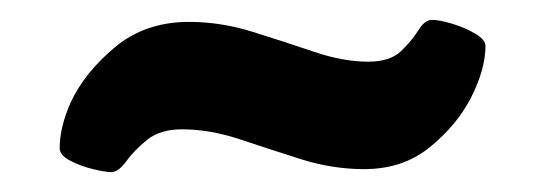

<svg xmlns="http://www.w3.org/2000/svg" viewBox="-20 -371 545 193"><path d="M92 -198Q86 -198 73.5 -201Q61 -204 50.5 -209.5Q40 -215 40 -222Q40 -243 51 -268Q65 -298 95.5 -323.5Q126 -349 170 -349Q202 -349 234 -339Q266 -329 295.5 -319Q325 -309 350 -309Q372 -309 383 -319.5Q394 -330 400.5 -340.5Q407 -351 414 -351Q422 -351 435 -347Q448 -343 458 -337Q468 -331 468 -325Q468 -301 453 -272Q439 -245 412 -223Q385 -201 346 -201Q314 -201 282.5 -211Q251 -221 221 -231Q191 -241 163 -241Q141 -241 128 -230.5Q115 -220 107 -209Q99 -198 92 -198Z"/></svg>

Font: Asap Semi Condensed Semi Condensed Black
Style: Italic
Weight: 900
Width: 4
Italic angle: -6°
Designer: Pablo Cosgaya
Foundry: Omnibus-Type
Version: Version 3.001; ttfautohint (v1.8.4.7-5d5b)